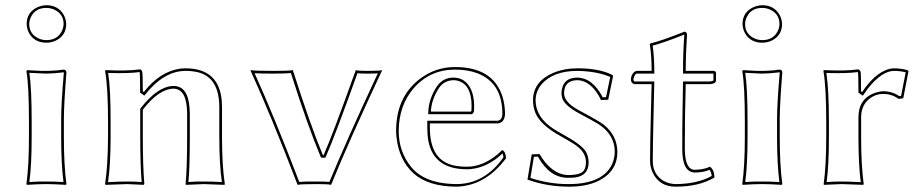

<svg xmlns="http://www.w3.org/2000/svg" viewBox="-20 -698 3485 728"><path d="M89.8 -234.9Q89.8 -374 80.1 -428.2L83 -432.1Q89.8 -432.1 107.4 -430.7Q138.2 -428.7 153.8 -429.2Q158.7 -429.2 163.3 -429.2Q168 -429.2 172.4 -429.7Q176.8 -430.2 180.9 -430.2Q185.1 -430.2 189.9 -430.7Q194.8 -431.2 197.5 -431.2Q200.2 -431.2 205.1 -432.1Q210 -433.1 211.4 -433.1Q212.9 -433.1 217.8 -433.6L223.1 -434.1Q231.4 -432.1 231.9 -423.8Q222.2 -301.3 222.2 -246.1V-180.2Q222.2 -70.8 231.9 0L230 2.9Q184.1 0 155.8 0Q125.5 0 82 2.9L80.1 0Q89.8 -68.4 89.8 -180.2ZM81.1 -606.9Q81.1 -650.4 120.6 -669.9Q137.7 -677.7 155.8 -678.2Q201.2 -678.2 222.2 -640.6Q230.5 -624.5 231 -606.9Q231 -563.5 191.4 -543.9Q174.3 -536.1 155.8 -536.1Q110.4 -536.1 89.8 -573.2Q81.5 -589.4 81.1 -606.9ZM100.1 -234.9V-180.2Q100.1 -72.3 91.3 -7.8Q126.5 -10.3 155.8 -9.8Q186 -9.8 220.7 -7.8Q211.9 -76.7 211.9 -180.2V-246.1Q211.9 -304.2 222.2 -423.8Q180.2 -418.9 153.8 -418.9Q143.6 -418.9 91.3 -421.9Q100.1 -364.3 100.1 -234.9ZM90.8 -606.9Q90.8 -568.8 126.5 -552.2Q140.6 -545.9 155.8 -545.9Q197.8 -545.9 214.8 -580.6Q220.7 -593.3 221.2 -606.9Q221.2 -645 185.5 -661.6Q171.4 -668 155.8 -668Q113.8 -668 97.2 -633.3Q90.8 -620.1 90.8 -606.9Z M821.8 -180.2Q821.8 -69.3 832.5 0L830.6 2.9Q829.1 2.9 752.4 0Q752.4 0 685.5 2.9L683.6 0Q689.5 -54.2 689.5 -180.2V-269Q688.5 -361.3 637.7 -361.8Q582 -360.4 521.5 -282.2V-180.2Q521.5 -67.9 527.3 0L524.4 2.9Q522.9 2.9 462.4 0Q462.4 0 380.4 2.9L378.4 0Q389.2 -70.3 389.6 -180.2V-234.9Q389.6 -367.7 378.4 -429.2L380.4 -432.1Q465.8 -428.2 510.7 -435.1Q518.1 -433.1 519.5 -424.8Q521.5 -413.6 521.5 -352.1L525.4 -349.1Q586.4 -427.2 664.6 -438Q673.8 -439 682.6 -439Q810.5 -439 820.8 -315.4Q821.8 -303.2 821.8 -291ZM811.5 -180.2V-291Q811.5 -404.8 729.5 -424.3Q708.5 -429.2 682.6 -429.2Q612.8 -429.2 550.3 -362.3Q541 -352.5 533.7 -342.8L527.3 -335.4L511.2 -346.7V-352.1Q511.2 -412.6 509.8 -423.3V-424.3L509.3 -424.8Q467.8 -418.9 390.1 -421.4Q399.9 -356.9 399.4 -234.9V-180.2Q399.4 -74.2 389.6 -7.3Q433.6 -9.8 462.4 -9.8Q489.7 -9.8 517.1 -7.8Q511.7 -73.7 511.7 -180.2V-285.2L513.7 -288.1Q578.1 -371.1 637.7 -372.1Q693.4 -372.1 698.7 -287.6Q699.2 -278.3 699.7 -269V-180.2Q699.7 -58.1 694.3 -7.8Q725.1 -10.3 752.4 -9.8Q780.8 -9.8 821.3 -7.8Q811.5 -74.7 811.5 -180.2Z M1108.4 2.9Q1005.9 -264.2 929.2 -432.1Q945.8 -429.2 1016.1 -429.2Q1076.2 -429.2 1090.3 -432.1Q1155.8 -226.1 1204.1 -109.9H1207Q1239.3 -181.6 1327.6 -428.2Q1328.6 -430.7 1329.1 -432.1Q1338.9 -429.2 1372.1 -429.2Q1419.4 -429.2 1429.2 -432.1Q1301.8 -160.2 1235.4 2.9Q1225.6 0 1183.1 0Q1119.6 0 1108.4 2.9ZM1114.7 -8.3Q1134.3 -10.3 1183.1 -9.8Q1214.8 -9.8 1229 -8.3Q1294.4 -167 1412.6 -419.9Q1397.5 -418.9 1372.1 -418.9Q1347.7 -418.9 1335.4 -420.4Q1249 -179.2 1216.3 -106L1213.9 -100.1H1197.8L1194.8 -106Q1146 -222.2 1083 -420.9Q1062.5 -418.9 1016.1 -418.9Q969.2 -418.9 945.3 -420.4Q1018.6 -258.8 1114.7 -8.3Z M1883.8 -128.9Q1897 -125 1898.9 -98.1Q1820.8 6.3 1711.9 9.8Q1604 9.3 1548.8 -40Q1492.7 -90.8 1483.4 -177.7Q1481.9 -190.4 1481.9 -202.1Q1481.9 -329.6 1571.3 -398.4Q1630.9 -443.8 1705.1 -443.8Q1849.6 -443.8 1885.3 -331.5Q1894.5 -300.8 1895 -266.1Q1893.1 -231.4 1865.7 -230H1609.9V-213.9Q1609.9 -90.8 1700.2 -70.8Q1721.7 -65.9 1751 -65.9Q1810.5 -65.9 1867.7 -113.8Q1876.5 -121.6 1883.8 -128.9ZM1613.8 -274.9H1766.1Q1768.1 -277.8 1768.1 -295.9Q1768.1 -379.4 1712.9 -392.6Q1705.6 -394 1698.7 -394Q1664.1 -392.6 1645 -365.2Q1615.7 -320.3 1613.8 -274.9ZM1885.3 -116.2Q1829.6 -63 1762.7 -56.6Q1755.9 -56.2 1751 -56.2Q1625.5 -56.2 1604.5 -162.1Q1600.1 -186 1600.1 -213.9V-240.2H1865.7Q1884.3 -241.7 1884.8 -266.1Q1884.8 -383.3 1791 -419.9Q1753.9 -434.1 1705.1 -434.1Q1609.9 -434.1 1547.9 -362.8Q1492.7 -297.9 1491.7 -202.1Q1491.7 -122.1 1540 -63.5Q1547.9 -54.2 1555.7 -47.4Q1608.9 -0.5 1711.9 0Q1817.9 -1 1888.7 -101.1Q1888.2 -109.9 1885.3 -116.2ZM1603.5 -265.1 1604 -275.4Q1606 -324.2 1636.7 -370.6Q1659.2 -403.3 1698.7 -403.8Q1745.6 -403.8 1766.6 -357.4Q1777.8 -331.5 1777.8 -295.9Q1777.8 -275.9 1776.4 -272.9Q1774.4 -269.5 1772.9 -268.1L1770 -265.1Z M1996.1 -112.8 2025.9 -113.8Q2070.3 -37.6 2132.8 -34.2Q2181.6 -34.2 2193.8 -51.3Q2201.7 -63.5 2201.7 -83Q2201.7 -118.7 2167 -144.5Q2147.5 -158.7 2106.9 -181.2Q2029.8 -223.1 2010.3 -269.5Q2001 -292.5 2001 -317.9Q2001 -388.2 2077.1 -421.4Q2118.7 -439 2169.9 -439Q2249.5 -439 2298.3 -415.5Q2301.3 -414.1 2302.7 -413.1L2304.7 -410.2L2286.1 -319.8L2258.8 -318.8Q2223.1 -392.6 2168 -394Q2119.6 -392.6 2118.7 -345.2Q2118.7 -312 2167.5 -284.2Q2172.9 -281.2 2178.7 -277.8Q2252.9 -238.3 2270 -224.6Q2320.3 -183.6 2320.8 -122.1Q2320.8 -46.9 2247.1 -11.2Q2201.2 10.3 2135.7 9.8Q2052.2 9.3 1980 -17.1ZM2004.4 -103.5 1991.2 -23.4Q2060.5 0 2135.7 0Q2267.1 0 2301.8 -77.6Q2310.5 -99.1 2311 -122.1Q2311 -186.5 2250.5 -226.6Q2236.3 -235.8 2174.3 -269Q2122.6 -296.9 2112.3 -324.2Q2108.9 -334.5 2108.9 -345.2Q2111.3 -402.8 2168 -403.8Q2227.5 -402.8 2265.1 -329.1L2277.8 -329.6L2293.9 -406.2Q2244.6 -427.7 2169.9 -429.2Q2076.2 -429.2 2032.7 -377.4Q2011.2 -351.1 2010.7 -317.9Q2010.7 -253.4 2080.1 -208.5Q2093.8 -199.7 2111.8 -189.9Q2186 -149.4 2201.7 -122.6Q2211.4 -105 2211.9 -83Q2211.9 -30.8 2158.7 -24.9Q2148.9 -23.9 2132.8 -23.9Q2066.4 -23.9 2022.5 -99.1Q2021 -102.1 2020 -104Z M2384.8 -378.9Q2374 -381.8 2372.1 -395Q2372.1 -414.6 2385.7 -425.8Q2389.6 -428.2 2393.1 -429.2H2450.7Q2450.7 -489.3 2443.8 -529.8L2445.8 -533.2Q2486.3 -542.5 2575.7 -578.1Q2584 -576.2 2585 -567.9Q2580.1 -494.1 2580.1 -429.2H2687Q2693.8 -427.7 2694.8 -422.9V-392.1Q2693.4 -379.9 2670.9 -378.9H2580.1L2577.6 -272Q2577.6 -262.2 2577.4 -252.7Q2577.1 -243.2 2577.1 -233.2Q2577.1 -223.1 2577.1 -215.8Q2577.1 -208.5 2577.1 -198.2Q2577.1 -188 2576.9 -182.9Q2576.7 -177.7 2576.7 -167.2Q2576.7 -156.7 2576.7 -154.3Q2576.7 -151.9 2576.7 -141.6Q2576.7 -131.3 2576.7 -130.9Q2577.6 -55.2 2613.8 -54.2Q2648.4 -54.7 2671.9 -65.9Q2688.5 -54.2 2689 -24.9Q2630.4 9.8 2542 9.8Q2480 9.8 2454.6 -43.9Q2444.8 -65.4 2444.8 -87.9Q2444.8 -141.6 2447.8 -261.2L2450.7 -378.9ZM2384.8 -389.2H2460.9L2458 -260.7Q2455.1 -141.6 2455.1 -87.9Q2455.1 -38.1 2494.1 -13.2Q2515.6 -0.5 2542 0Q2624 -0.5 2678.7 -30.8Q2676.8 -45.9 2670.4 -54.2Q2647.5 -43.9 2613.8 -43.9Q2567.4 -45.4 2566.9 -130.9Q2566.9 -217.8 2567.9 -272.5L2569.8 -389.2H2670.9Q2679.7 -389.6 2685.1 -392.6V-418.9H2569.8V-429.2Q2569.8 -497.6 2574.7 -566.9Q2495.6 -535.6 2454.6 -524.9Q2460.4 -486.8 2460.9 -429.2V-418.9H2393.1Q2386.2 -415.5 2382.3 -399.9Q2381.8 -397 2381.8 -395Z M2804.2 -234.9Q2804.2 -374 2794.4 -428.2L2797.4 -432.1Q2804.2 -432.1 2821.8 -430.7Q2852.5 -428.7 2868.2 -429.2Q2873 -429.2 2877.7 -429.2Q2882.3 -429.2 2886.7 -429.7Q2891.1 -430.2 2895.3 -430.2Q2899.4 -430.2 2904.3 -430.7Q2909.2 -431.2 2911.9 -431.2Q2914.6 -431.2 2919.4 -432.1Q2924.3 -433.1 2925.8 -433.1Q2927.2 -433.1 2932.1 -433.6L2937.5 -434.1Q2945.8 -432.1 2946.3 -423.8Q2936.5 -301.3 2936.5 -246.1V-180.2Q2936.5 -70.8 2946.3 0L2944.3 2.9Q2898.4 0 2870.1 0Q2839.8 0 2796.4 2.9L2794.4 0Q2804.2 -68.4 2804.2 -180.2ZM2795.4 -606.9Q2795.4 -650.4 2835 -669.9Q2852.1 -677.7 2870.1 -678.2Q2915.5 -678.2 2936.5 -640.6Q2944.8 -624.5 2945.3 -606.9Q2945.3 -563.5 2905.8 -543.9Q2888.7 -536.1 2870.1 -536.1Q2824.7 -536.1 2804.2 -573.2Q2795.9 -589.4 2795.4 -606.9ZM2814.5 -234.9V-180.2Q2814.5 -72.3 2805.7 -7.8Q2840.8 -10.3 2870.1 -9.8Q2900.4 -9.8 2935.1 -7.8Q2926.3 -76.7 2926.3 -180.2V-246.1Q2926.3 -304.2 2936.5 -423.8Q2894.5 -418.9 2868.2 -418.9Q2857.9 -418.9 2805.7 -421.9Q2814.5 -364.3 2814.5 -234.9ZM2805.2 -606.9Q2805.2 -568.8 2840.8 -552.2Q2855 -545.9 2870.1 -545.9Q2912.1 -545.9 2929.2 -580.6Q2935.1 -593.3 2935.5 -606.9Q2935.5 -645 2899.9 -661.6Q2885.7 -668 2870.1 -668Q2828.1 -668 2811.5 -633.3Q2805.2 -620.1 2805.2 -606.9Z M3249 -349.1Q3295.4 -418.5 3346.7 -435.1Q3359.4 -439 3370.1 -439Q3397.9 -438.5 3420.9 -432.1L3424.8 -428.2L3404.8 -325.2L3386.7 -323.2Q3361.8 -341.8 3329.1 -341.8Q3294.4 -341.8 3268.1 -315.9Q3245.1 -291.5 3245.1 -252.9V-180.2Q3245.1 -70.8 3254.9 0L3252.9 2.9Q3251.5 2.9 3170.9 0L3104 2.9L3103 0Q3112.8 -68.4 3112.8 -180.2V-234.9Q3112.8 -367.7 3102.1 -429.2L3104 -432.1Q3189.5 -428.2 3233.9 -435.1Q3241.2 -433.1 3243.2 -424.8Q3245.1 -413.6 3244.6 -352.1ZM3257.3 -343.3 3251.5 -335 3234.9 -346.7V-352.1Q3234.9 -412.6 3232.9 -423.3V-424.3V-424.8Q3191.4 -418.9 3113.3 -421.4Q3123 -356.9 3123 -234.9V-180.2Q3123 -72.3 3114.3 -7.8Q3144.5 -9.8 3170.9 -9.8Q3199.7 -9.8 3243.7 -7.3Q3234.9 -76.2 3234.9 -180.2V-252.9Q3234.9 -326.7 3303.2 -347.7Q3317.9 -352.1 3329.1 -352.1Q3363.8 -351.6 3389.6 -333.5L3396.5 -334L3414.1 -423.8Q3393.1 -429.2 3370.1 -429.2Q3323.7 -429.2 3270 -361.3Q3263.2 -351.6 3257.3 -343.3Z"/></svg>

Font: Linux Biolinum Outline O
Style: Bold
Weight: 700
Designer: Philipp H. Poll
Foundry: Philipp H. Poll
Version: Version 0.9.2